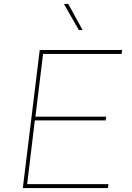

<svg xmlns="http://www.w3.org/2000/svg" viewBox="-20 -956 671 976"><path d="M601 -702 598 -682H199L160 -363H520L517 -344H157L118 -20H531L529 0H96L182 -702ZM400 -803H381L305 -936H327Z"/></svg>

Font: Josefin Sans Thin
Style: Italic
Weight: 200
Italic angle: -7°
Designer: Santiago Orozco
Foundry: Typemade
Version: Version 2.000